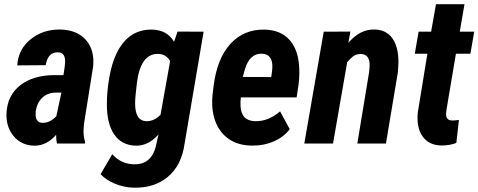

<svg xmlns="http://www.w3.org/2000/svg" viewBox="-20 -678 2260 907"><path d="M249 0Q245.1 -16.6 245.1 -41Q200.2 10.3 142.6 10.3Q81.5 9.3 44.7 -34.7Q7.8 -78.6 10.7 -144Q15.1 -228 76.2 -275.6Q137.2 -323.2 240.2 -323.2H279.8L286.1 -366.2L287.6 -388.2Q287.6 -430.7 253.4 -430.7Q206.1 -432.1 195.8 -370.1L61.5 -369.1Q65.9 -444.3 124 -491.9Q182.1 -539.6 265.6 -538.6Q344.2 -536.6 386 -489Q427.7 -441.4 419.9 -363.3L377 -94.7L375 -68.8Q373 -34.7 381.8 -8.8L381.3 0ZM179.7 -97.7Q215.3 -96.7 246.1 -128.9L270 -240.7H240.7Q201.7 -238.8 177.7 -214.4Q153.8 -189.9 148.9 -152.8L148.4 -134.3Q148.4 -118.7 156.5 -108.4Q164.6 -98.1 179.7 -97.7Z M699.7 -538.1Q770 -536.1 802.2 -480.5L818.8 -528.8L941.9 -528.3L852.1 0Q837.9 103 773.2 157.2Q708.5 211.4 610.4 208.5Q567.4 207.5 525.4 190.9Q483.4 174.3 455.1 145L510.3 50.3Q550.8 96.2 611.3 98.1Q699.2 101.6 718.8 1.5L728.5 -42.5Q681.2 10.3 624 10.3Q554.7 9.3 519.3 -43.2Q483.9 -95.7 484.9 -188.5Q484.9 -246.1 496.3 -311.8Q507.8 -377.4 529.3 -422.9Q585 -541 699.7 -538.1ZM618.2 -189.9Q618.2 -106.9 671.4 -105.5Q707 -104.5 738.3 -135.7L783.7 -389.6Q765.1 -421.4 730 -423.3Q644 -427.7 626.5 -284.7Q618.2 -216.3 618.2 -189.9Z M1169.4 9.8Q1105.5 9.3 1060.8 -21.5Q1016.1 -52.2 996.3 -107.7Q976.6 -163.1 984.4 -233.9L988.8 -270Q1004.9 -401.4 1068.6 -470.9Q1132.3 -540.5 1231 -538.1Q1303.2 -536.1 1344.5 -492.9Q1385.7 -449.7 1392.6 -372.1Q1396.5 -325.7 1390.6 -281.2L1381.3 -217.8H1117.7Q1115.2 -196.8 1116.2 -177.2Q1119.6 -106.9 1185.1 -105.5Q1246.1 -103.5 1303.2 -151.9L1348.6 -67.9Q1321.8 -31.2 1273.7 -10.3Q1225.6 10.7 1169.4 9.8ZM1217.8 -424.3Q1159.7 -426.8 1136.7 -350.1L1127 -314.5L1261.2 -314Q1266.1 -342.3 1266.6 -359.9Q1268.6 -421.9 1217.8 -424.3Z M1635.3 -528.8 1625.5 -475.6Q1681.2 -540.5 1749 -538.6Q1804.7 -537.6 1833.7 -496.8Q1862.8 -456.1 1862.3 -380.9L1859.4 -335.9L1803.2 0H1668L1723.6 -336.9L1726.1 -365.7Q1728 -422.9 1683.1 -422.9Q1662.1 -422.9 1647.5 -411.4Q1632.8 -399.9 1620.1 -384.3L1553.2 0H1417.5L1509.3 -528.3Z M2174.3 -658.2 2151.9 -528.3H2220.2L2202.1 -424.3H2133.8L2088.9 -158.2L2087.4 -142.6Q2085.4 -109.9 2114.7 -108.9Q2123 -108.4 2147.9 -111.3L2135.7 -2.9Q2105.5 9.3 2065.4 9.3Q2006.3 8.3 1976.6 -33.2Q1946.8 -74.7 1953.6 -146.5L1999 -424.3H1939.5L1957.5 -528.3H2016.6L2039.6 -658.2Z"/></svg>

Font: TypoPRO Roboto
Style: Bold Italic
Weight: 700
Italic angle: -12°
Designer: Google
Version: Version 2.136; 2016